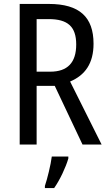

<svg xmlns="http://www.w3.org/2000/svg" viewBox="-20 -734 549 975"><path d="M228 -714H80V0H166V-298H258L399 0H496L336 -320C412 -352 455 -412 455 -512C455 -647 384 -714 228 -714ZM227 -637C323 -637 367 -600 367 -508C367 -416 323 -370 235 -370H166V-637ZM327 71V61H243C238 102 220 175 208 210V221H255C284 180 314 116 327 71Z"/></svg>

Font: Noto Sans Sinhala UI Condensed
Style: Regular
Weight: 400
Width: 3
Designer: Jelle Bosma - Monotype Design Team
Foundry: Monotype Imaging Inc.
Version: Version 2.006